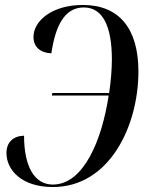

<svg xmlns="http://www.w3.org/2000/svg" viewBox="-20 -744 602 774"><path d="M193 10C422 10 538 -237 538 -456C538 -628 461 -724 314 -724C190 -724 115 -660 115 -595C115 -555 142 -531 187 -529C203 -636 238 -714 318 -714C395 -714 431 -637 431 -504C431 -464 427 -417 420 -369H191L189 -359H418C391 -179 317 0 193 0C118 0 77 -74 77 -197C34 -196 6 -171 6 -127C6 -59 67 10 193 10Z"/></svg>

Font: Noto Serif Display Condensed Medium
Style: Italic
Weight: 500
Width: 3
Italic angle: -12°
Designer: Monotype Design Team
Foundry: Monotype Imaging Inc.
Version: Version 2.009